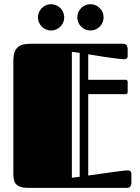

<svg xmlns="http://www.w3.org/2000/svg" viewBox="-20 -914 679 934"><path d="M409.2 -456.1V-60.1Q456.5 -66.9 496.1 -72.3Q512.7 -74.7 529.5 -76.9Q546.4 -79.1 560.5 -81.1Q574.7 -83 585 -84Q595.2 -85 599.1 -85Q607.4 -85 613.3 -81.8Q619.1 -78.6 619.1 -68.8V-23.9Q619.1 -15.1 614.7 -7.6Q610.4 0 593.8 0H119.1Q96.2 0 81.8 -4.4Q67.4 -8.8 59.1 -17.1Q50.8 -25.4 47.9 -38.1Q44.9 -50.8 44.9 -67.9V-616.2Q44.9 -644 51.3 -660.9Q57.6 -677.7 69.3 -686.8Q81.1 -695.8 97.4 -698.5Q113.8 -701.2 133.8 -701.2H575.2Q591.8 -701.2 596.4 -693.6Q601.1 -686 601.1 -676.8V-642.1Q601.1 -632.3 595.9 -629.2Q590.8 -626 582.5 -626Q577.6 -626 567.6 -627Q557.6 -627.9 544.4 -629.6Q531.2 -631.3 516.1 -633.3Q501 -635.3 485.8 -637.7Q450.7 -643.1 409.2 -649.9V-525.9H590.8Q601.1 -525.9 601.1 -515.6V-466.8Q601.1 -456.1 590.8 -456.1ZM367.7 -656.7 329.6 -662.1V-49.3L367.7 -54.2ZM164.6 -829.6Q164.6 -842.8 169.7 -854.5Q174.8 -866.2 183.3 -874.8Q191.9 -883.3 203.6 -888.4Q215.3 -893.6 228.5 -893.6Q241.7 -893.6 253.4 -888.4Q265.1 -883.3 273.7 -874.8Q282.2 -866.2 287.4 -854.5Q292.5 -842.8 292.5 -829.6Q292.5 -816.4 287.4 -804.7Q282.2 -793 273.7 -784.4Q265.1 -775.9 253.4 -770.8Q241.7 -765.6 228.5 -765.6Q215.3 -765.6 203.6 -770.8Q191.9 -775.9 183.3 -784.4Q174.8 -793 169.7 -804.7Q164.6 -816.4 164.6 -829.6ZM356 -829.6Q356 -842.8 361.1 -854.5Q366.2 -866.2 374.8 -874.8Q383.3 -883.3 395 -888.4Q406.7 -893.6 419.9 -893.6Q433.1 -893.6 444.8 -888.4Q456.5 -883.3 465.1 -874.8Q473.6 -866.2 478.8 -854.5Q483.9 -842.8 483.9 -829.6Q483.9 -816.4 478.8 -804.7Q473.6 -793 465.1 -784.4Q456.5 -775.9 444.8 -770.8Q433.1 -765.6 419.9 -765.6Q406.7 -765.6 395 -770.8Q383.3 -775.9 374.8 -784.4Q366.2 -793 361.1 -804.7Q356 -816.4 356 -829.6Z"/></svg>

Font: Fascinate Inline
Style: Regular
Weight: 900
Designer: Astigmatic (AOETI)
Foundry: Astigmatic (AOETI)
Version: Version 1.000